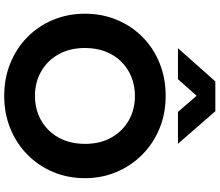

<svg xmlns="http://www.w3.org/2000/svg" viewBox="-83 -897 994 868"><g transform="rotate(90 414.0 -463.0)"><path d="M413.5 15Q333.5 15 265.5 -12.8Q197.5 -40.5 147.5 -90Q97.5 -139.5 69.8 -206Q42 -272.5 42 -350Q42 -428 69.8 -494.5Q97.5 -561 147.5 -610.5Q197.5 -660 265.5 -687.5Q333.5 -715 413.5 -715Q493.5 -715 561.2 -687Q629 -659 679.2 -609Q729.5 -559 757.5 -492.8Q785.5 -426.5 785.5 -350Q785.5 -272.5 757.5 -206Q729.5 -139.5 679.2 -90Q629 -40.5 561.2 -12.8Q493.5 15 413.5 15ZM413.5 -124Q460 -124 499.5 -140Q539 -156 568.5 -185.8Q598 -215.5 614.2 -257Q630.5 -298.5 630.5 -350Q630.5 -418.5 602 -469.2Q573.5 -520 524.5 -548Q475.5 -576 413.5 -576Q367.5 -576 327.8 -560Q288 -544 258.8 -514.5Q229.5 -485 213.2 -443.2Q197 -401.5 197 -350Q197 -281.5 225.5 -230.8Q254 -180 303 -152Q352 -124 413.5 -124ZM198 -770.5 348 -939.5H483L630 -770.5H486L413 -855L338 -770.5Z"/></g></svg>

Font: Geologica Roman SemiBold
Style: Regular
Weight: 600
Designer: Sindre Bremnes, Frode Helland
Foundry: Monokrom Skriftforlag AS
Version: Version 1.010;gftools[0.9.28]